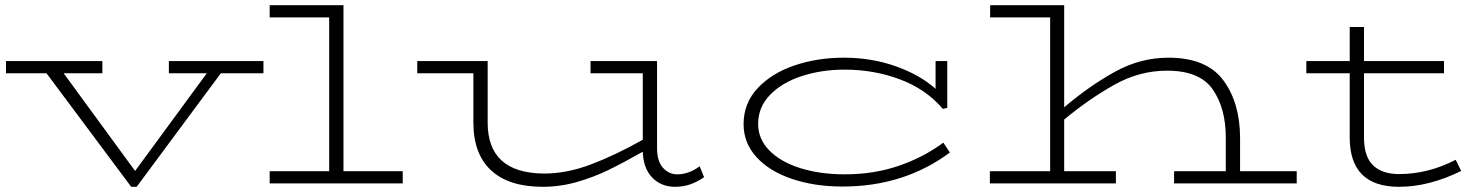

<svg xmlns="http://www.w3.org/2000/svg" viewBox="-20 -706 5711 739"><path d="M994 -424H830L506 13H485L159 -424H3V-471H374V-424H225L500 -48L776 -424H630V-471H994Z M1530 -47V0H1018V-47H1247V-639H1018V-686H1302V-47Z M2690 -24Q2664 -6 2637 3.5Q2610 13 2578 13Q2525 13 2490.5 -22.5Q2456 -58 2454 -122Q2378 -79 2321.5 -51.5Q2265 -24 2200.5 -5.5Q2136 13 2069 13Q1939 13 1870.5 -50Q1802 -113 1802 -235V-424H1586V-471H1857V-234Q1857 -39 2075 -38Q2161 -38 2254 -73Q2347 -108 2454 -168V-424H2253V-471H2509V-135Q2509 -86 2531.5 -60.5Q2554 -35 2587 -35Q2631 -35 2673 -66Z M3636 -119Q3460 12 3223 12Q3115 12 3028 -17.5Q2941 -47 2891.5 -101.5Q2842 -156 2842 -228Q2842 -309 2896.5 -367Q2951 -425 3039 -454.5Q3127 -484 3228 -484Q3334 -484 3427.5 -451Q3521 -418 3581 -364V-471H3626V-291L3609 -287Q3544 -363 3444 -400.5Q3344 -438 3231 -438Q3143 -438 3067 -413.5Q2991 -389 2944.5 -341.5Q2898 -294 2898 -229Q2898 -171 2941 -127Q2984 -83 3060 -59Q3136 -35 3232 -35Q3343 -35 3438.5 -67.5Q3534 -100 3611 -157Z M4971 -47V0H4499V-47H4698V-177Q4698 -289 4648 -361.5Q4598 -434 4472 -434Q4366 -434 4269.5 -380Q4173 -326 4076 -246V-47H4275V0H3790V-47H4022V-639H3791V-686H4076V-293Q4171 -374 4270 -429Q4369 -484 4477 -484Q4624 -484 4688.5 -397Q4753 -310 4753 -174V-47Z M5604 -48Q5480 13 5365 13Q5175 13 5175 -177V-424H5008V-471H5175V-602H5230V-471H5538V-424H5230V-177Q5230 -103 5265 -69.5Q5300 -36 5365 -36Q5477 -36 5583 -91Z"/></svg>

Font: BioRhyme Expanded Light
Style: Regular
Weight: 300
Width: 7
Designer: Aoife Mooney
Foundry: Aoife Mooney Type
Version: Version 1.000